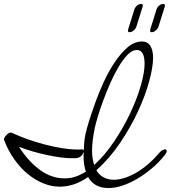

<svg xmlns="http://www.w3.org/2000/svg" viewBox="-20 -926 864 972"><path d="M394 -170Q403 -170 404 -163Q405 -187 406.5 -205.5Q408 -224 413 -247.5Q418 -271 428.5 -305.5Q439 -340 459 -397Q478 -452 504 -508.5Q530 -565 560.5 -610.5Q591 -656 625 -685.5Q659 -715 696 -716H698Q727 -716 741 -694Q755 -672 755 -634Q755 -587 735.5 -515Q716 -443 679 -363Q642 -283 588.5 -203.5Q535 -124 468 -64Q481 -41 504 -28.5Q527 -16 556 -16Q584 -16 614.5 -26.5Q645 -37 675 -55Q705 -73 734 -98.5Q763 -124 788 -154Q795 -162 801.5 -165.5Q808 -169 814 -170Q824 -170 824 -161Q824 -154 815 -142Q785 -104 748.5 -73.5Q712 -43 674 -20.5Q636 2 599 14Q562 26 529 26Q457 26 426 -30Q389 -4 353 7.5Q317 19 282 19Q241 19 200 2.5Q159 -14 121.5 -44.5Q84 -75 53 -118.5Q22 -162 1 -216Q0 -217 0 -220Q0 -226 4 -232Q8 -238 13.5 -243.5Q19 -249 24.5 -252Q30 -255 34 -255Q35 -255 36 -254.5Q37 -254 39 -254Q77 -236 121.5 -220.5Q166 -205 210.5 -193.5Q255 -182 296.5 -175.5Q338 -169 369 -169Q376 -169 382 -169Q388 -169 394 -170ZM404 -157Q399 -144 392.5 -137.5Q386 -131 377.5 -128Q369 -125 360.5 -125Q352 -125 343 -125Q317 -125 284.5 -129.5Q252 -134 216.5 -141.5Q181 -149 145 -159.5Q109 -170 76 -183Q124 -108 182.5 -65.5Q241 -23 307 -23Q334 -23 358.5 -30.5Q383 -38 415 -57Q403 -90 403 -137Q403 -142 403.5 -147Q404 -152 404 -157ZM457 -91Q512 -141 559 -211.5Q606 -282 640 -354.5Q674 -427 693 -493.5Q712 -560 712 -603Q712 -673 672 -673H671Q648 -672 625 -648Q602 -624 580 -587Q558 -550 538 -504.5Q518 -459 502 -415.5Q486 -372 475 -335Q464 -298 460 -279Q446 -211 446 -164Q446 -122 457 -91ZM772 -877Q775 -888 785 -897Q795 -906 807 -906Q815 -906 815 -898Q815 -896 814.5 -895Q814 -894 814 -892L783 -793Q779 -781 769 -772Q759 -763 747 -763Q740 -763 740 -770Q740 -775 741 -778ZM660 -877Q663 -888 673 -897Q683 -906 695 -906Q703 -906 703 -898Q703 -896 702.5 -895Q702 -894 702 -892L671 -793Q667 -781 657 -772Q647 -763 635 -763Q628 -763 628 -770Q628 -775 629 -778Z"/></svg>

Font: Discipuli Britannica
Style: Regular
Weight: 400
Designer: Peter Wiegel
Foundry: Peter Wiegel
Version: Version 0.001 2009